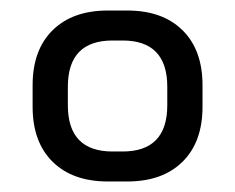

<svg xmlns="http://www.w3.org/2000/svg" viewBox="-20 -494 446 365"><path d="M109 -294Q109 -206 194 -206H213Q298 -206 298 -294V-329Q298 -417 213 -417H194Q109 -417 109 -329ZM365 -291Q365 -224 327 -186.5Q289 -149 222 -149H185Q118 -149 80 -186.5Q42 -224 42 -291V-332Q42 -399 80 -436.5Q118 -474 185 -474H222Q289 -474 327 -436.5Q365 -399 365 -332Z"/></svg>

Font: Rajdhani Medium
Style: Regular
Weight: 500
Designer: Satya Rajpurohit, Jyotish Sonowal
Foundry: Indian Type Foundry
Version: Version 1.201 February 1, 2022